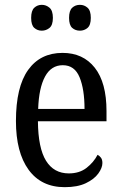

<svg xmlns="http://www.w3.org/2000/svg" viewBox="-20 -765 502 795"><path d="M248 10Q151 10 98.5 -62Q46 -134 46 -264Q46 -405 96.5 -475.5Q147 -546 239 -546Q324 -546 372.5 -484.5Q421 -423 421 -305V-263H137Q138 -152 170.5 -99.5Q203 -47 265 -47Q309 -47 338.5 -70Q368 -93 384 -124Q392 -120 398 -112Q404 -104 404 -90Q404 -70 387 -46.5Q370 -23 335.5 -6.5Q301 10 248 10ZM330 -314Q330 -395 309.5 -445Q289 -495 240 -495Q192 -495 166.5 -448Q141 -401 138 -314ZM311 -638Q292 -638 279 -649.5Q266 -661 266 -691Q266 -721 279 -733Q292 -745 311 -745Q329 -745 342.5 -733Q356 -721 356 -691Q356 -661 342.5 -649.5Q329 -638 311 -638ZM153 -638Q135 -638 122 -649.5Q109 -661 109 -691Q109 -721 122 -733Q135 -745 153 -745Q171 -745 185 -733Q199 -721 199 -691Q199 -661 185 -649.5Q171 -638 153 -638Z"/></svg>

Font: Noto Serif Condensed
Style: Regular
Weight: 400
Width: 3
Designer: Monotype Design Team
Foundry: Monotype Imaging Inc.
Version: Version 2.013; ttfautohint (v1.8.4.7-5d5b)